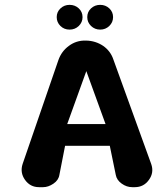

<svg xmlns="http://www.w3.org/2000/svg" viewBox="-20 -773 652 795"><path d="M321.8 -702.1Q321.8 -680.7 306.2 -665.5Q290.5 -650.4 268.1 -650.4Q245.6 -650.4 230.2 -665.5Q214.8 -680.7 214.8 -702.1Q214.8 -723.6 230.5 -738.3Q246.1 -752.9 268.1 -752.9Q290.5 -752.9 306.2 -738.3Q321.8 -723.6 321.8 -702.1ZM448.2 -702.1Q448.2 -680.7 432.6 -665.5Q417 -650.4 394.8 -650.4Q372.6 -650.4 356.9 -665.5Q341.3 -680.7 341.3 -702.1Q341.3 -723.6 356.9 -738.3Q372.6 -752.9 394.8 -752.9Q417 -752.9 432.6 -738.3Q448.2 -723.6 448.2 -702.1ZM258.3 -259.3H417L337.4 -478.5ZM449.7 -525.9Q449.7 -525.9 606 -94.2Q618.7 -58.6 596.7 -28.3Q575.2 2 538.1 2Q538.1 2 527.3 2Q504.4 2 483.9 -12.7Q463.4 -27.3 459.5 -48.3Q459.5 -48.3 434.6 -169.4H249.5L226.1 -49.8Q222.7 -26.9 201.2 -12.5Q179.7 2 158.7 2Q158.7 2 141.6 2Q105 2 83.5 -28.3Q62 -58.6 73.7 -94.2Q73.7 -94.2 221.7 -523.9Q234.4 -560.5 265.1 -583Q295.9 -606 335 -605Q335 -605 336.9 -605Q376 -604 407.2 -583Q438 -561.5 449.7 -525.9Z"/></svg>

Font: Dyuthi
Style: Regular
Weight: 400
Designer: Hiran Venugopalan, Hussain K H and Suresh P for Sawthanthra Malayalam Computing (SMC)
Version: Version 3.0.0+20221109